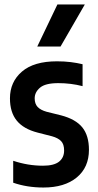

<svg xmlns="http://www.w3.org/2000/svg" viewBox="-20 -828 437 858"><path d="M174 10Q101 10 39 -11.5V-109.5Q105 -87.5 172 -87.5Q221 -87.5 243.8 -105.5Q266.5 -123.5 266.5 -155.5Q266.5 -183.5 253 -197.5Q239.5 -211.5 212.5 -219L148 -235.5Q85.5 -251.5 55 -288.8Q24.5 -326 24.5 -388.5Q24.5 -462 78 -508Q131.5 -554 234.5 -554Q267.5 -554 295.8 -550.5Q324 -547 349 -541V-443Q297 -456.5 240.5 -456.5Q182.5 -456.5 158.8 -436.2Q135 -416 135 -388.5Q135 -364 148.2 -350Q161.5 -336 188.5 -328.5L253 -312.5Q318 -295.5 347.8 -258.8Q377.5 -222 377.5 -158.5Q377.5 -80 323 -35Q268.5 10 174 10ZM146.5 -620 236.5 -808H359L250.5 -620Z"/></svg>

Font: Encode Sans Cnd SmBold
Style: Regular
Weight: 600
Width: 3
Designer: Multiple Designers
Foundry: Impallari Type
Version: Version 3.002; ttfautohint (v1.8.3) -l 8 -r 50 -G 200 -x 14 